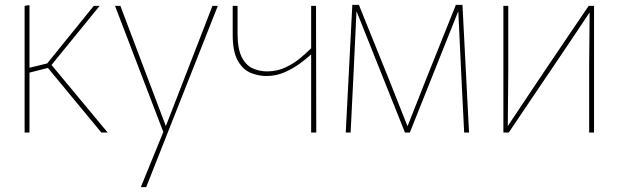

<svg xmlns="http://www.w3.org/2000/svg" viewBox="-20 -544 2540 788"><path d="M81 -520 101 -523V-266L179 -285L165 -273L365 -520H389L183 -267L186 -284L422 0H396L171 -272L184 -267L101 -246V0H81Z M653 -9 657 -17 852 -520H874L580 224H558ZM452 -520H474L662 -23H666L657 -3H650Z M1257 0V-320H1256Q1240 -305 1212.5 -284.5Q1185 -264 1149.5 -248Q1114 -232 1073 -232Q1042 -232 1010 -244.5Q978 -257 956.5 -294Q935 -331 935 -402V-520H955V-406Q955 -345 971.5 -311Q988 -277 1016 -264Q1044 -251 1076 -251Q1117 -251 1152 -267.5Q1187 -284 1213.5 -306.5Q1240 -329 1257 -346V-520H1277L1278 0Z M1426 -524H1453L1574 -224L1652 -27H1653L1732 -227L1851 -524H1878L1905 0H1885L1873 -241L1861 -496H1860L1662 0H1642L1444 -496H1443L1431 -242L1419 0H1399Z M2046 0V-520H2066V-245L2064 -28H2065Q2112 -99 2152 -158.5Q2192 -218 2229.5 -274Q2267 -330 2307.5 -389.5Q2348 -449 2396 -520H2418V0H2398V-280L2400 -492H2399Q2357 -428 2301.5 -346Q2246 -264 2186 -175Q2126 -86 2068 0Z"/></svg>

Font: Murecho Thin
Style: Regular
Weight: 100
Designer: Neil Summerour
Foundry: Positype
Version: Version 1.010